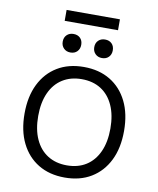

<svg xmlns="http://www.w3.org/2000/svg" viewBox="-104 -1073 957 1163"><g transform="rotate(10 374.0 -491.0)"><path d="M374 -670Q468 -670 536.5 -628.5Q605 -587 642.5 -511Q680 -435 680 -330Q680 -225 642.5 -149Q605 -73 536.5 -31.5Q468 10 374 10Q280 10 211.5 -31.5Q143 -73 105.5 -149Q68 -225 68 -330Q68 -435 105.5 -511Q143 -587 211.5 -628.5Q280 -670 374 -670ZM374 -595Q306 -595 256 -563.5Q206 -532 179 -472.5Q152 -413 152 -330Q152 -247 179 -187.5Q206 -128 256 -96.5Q306 -65 374 -65Q443 -65 492.5 -96.5Q542 -128 569 -187.5Q596 -247 596 -330Q596 -413 569 -472.5Q542 -532 492.5 -563.5Q443 -595 374 -595ZM277 -856Q303 -856 318.5 -840.5Q334 -825 334 -799Q334 -774 318.5 -758Q303 -742 277 -742Q252 -742 236 -758Q220 -774 220 -799Q220 -825 236 -840.5Q252 -856 277 -856ZM471 -856Q497 -856 512.5 -840.5Q528 -825 528 -799Q528 -774 512.5 -758Q497 -742 471 -742Q446 -742 430 -758Q414 -774 414 -799Q414 -825 430 -840.5Q446 -856 471 -856ZM538 -992V-925H210V-992Z"/></g></svg>

Font: Work Sans
Style: Regular
Weight: 400
Designer: Wei Huang
Foundry: Wei Huang
Version: Version 2.006; ttfautohint (v1.8.1.43-b0c9)